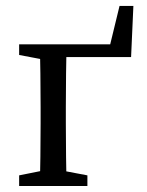

<svg xmlns="http://www.w3.org/2000/svg" viewBox="-20 -623 492 643"><path d="M44.1 0H272.7V-35.7L167.4 -55.7H143.8L44.1 -35.7V0ZM44.1 -438.9 149.6 -418.9H158.3V-474.5H44.1V-438.9ZM113 0H203.5C201.5 -45 200.5 -146.1 200.5 -210V-264.5C200.5 -328.5 201.5 -429.5 203.5 -474.5H113C115 -429.5 116 -328.5 116 -264.5V-210C116 -146.1 115 -45 113 0ZM158.3 -474.5V-431.9H419L426.7 -603.1H380.3L338.7 -431.9L393.6 -474.5H158.3Z"/></svg>

Font: Source Serif Variable
Style: Regular
Weight: 389
Designer: Frank Grießhammer
Foundry: Adobe Systems Incorporated
Version: Version 3.001;hotconv 1.0.111;makeotfexe 2.5.65597